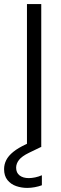

<svg xmlns="http://www.w3.org/2000/svg" viewBox="-55 -720 299 940"><path d="M77 0V-700H147V0ZM78 200Q50 200 24 191Q-2 182 -18.5 161.5Q-35 141 -35 108Q-35 85 -24.5 64Q-14 43 10 23.5Q34 4 73 -14L128 -39L147 -1L87 28Q52 45 38 63Q24 81 24 101Q24 126 41 139Q58 152 86 152Q100 152 117 148.5Q134 145 150 138V187Q134 193 115 196.5Q96 200 78 200Z"/></svg>

Font: DM Sans 18pt Light
Style: Regular
Weight: 300
Designer: Colophon Foundry, Jonny Pinhorn
Foundry: Colophon Foundry
Version: Version 4.004;gftools[0.9.30]